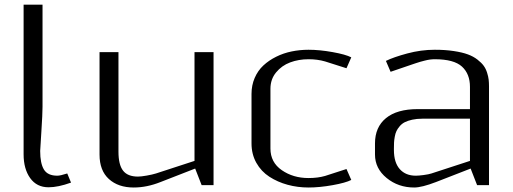

<svg xmlns="http://www.w3.org/2000/svg" viewBox="-20 -812 2248 842"><path d="M83.5 -791.5H166.5V-343.8Q166.5 -312.5 161.4 -234.4Q156.2 -156.2 156.2 -149.9Q156.2 -95.7 172.6 -68.6Q189 -41.5 231.4 -41.5Q244.6 -41.5 274.9 -51.3L291.5 -11.2Q234.9 9.3 192.9 9.3Q141.1 9.3 112.3 -31Q83.5 -71.3 83.5 -135.3Z M499.5 -147Q499.5 -89.4 519.8 -63.5Q540 -37.6 585 -37.6Q598.6 -37.6 623.5 -42Q648.4 -46.4 664.1 -51.3L833 -106.4V-583.5H916.5V0H864.3L835.9 -72.8L684.1 -13.7Q624 10.3 566.4 10.3Q498.5 10.3 457.5 -26.9Q416.5 -64 416.5 -134.3V-583.5H499.5Z M1333 10.3Q1285.2 10.3 1241.2 -1.7Q1197.3 -13.7 1161.4 -36.9Q1125.5 -60.1 1104.2 -97.9Q1083 -135.7 1083 -183.1V-399.9Q1083 -438 1096.9 -470.2Q1110.8 -502.4 1135 -524.9Q1159.2 -547.4 1191.2 -563.2Q1223.1 -579.1 1259 -586.4Q1294.9 -593.8 1333 -593.8Q1381.3 -593.8 1438.7 -583.5Q1496.1 -573.2 1520.5 -560.5L1499.5 -512.7L1405.8 -542.5Q1372.6 -552.2 1333 -552.2Q1289.6 -552.2 1252.4 -538.3Q1215.3 -524.4 1190.7 -494.4Q1166 -464.4 1166 -422.9V-160.6Q1166 -100.1 1215.8 -65.7Q1265.6 -31.2 1333 -31.2Q1374 -31.2 1405.8 -40.5L1499.5 -70.8L1520.5 -22.9Q1496.1 -10.3 1438.7 0Q1381.3 10.3 1333 10.3Z M2124.5 0H2072.3L2043.9 -72.8L1892.1 -13.7Q1829.6 10.3 1796.4 10.3Q1726.6 10.3 1675.5 -31.5Q1624.5 -73.2 1624.5 -134.3V-183.1Q1624.5 -254.4 1672.6 -293.9Q1720.7 -333.5 1812 -333.5H2041V-431.2Q2041 -487.8 2005.9 -520Q1970.7 -552.2 1886.7 -552.2Q1876.5 -552.2 1865.5 -550.8Q1854.5 -549.3 1842.3 -546.1Q1830.1 -543 1823 -541Q1815.9 -539.1 1803.7 -534.9Q1791.5 -530.8 1790 -530.3L1692.9 -497.1L1672.4 -544.9Q1706.1 -561.5 1766.1 -577.6Q1826.2 -593.8 1886.7 -593.8Q1933.1 -593.8 1970.2 -588.1Q2007.3 -582.5 2031.7 -573.5Q2056.2 -564.5 2074 -550.5Q2091.8 -536.6 2101.3 -523.4Q2110.8 -510.3 2116.2 -492.9Q2121.6 -475.6 2123 -462.6Q2124.5 -449.7 2124.5 -433.1ZM2041 -291.5H1832.5Q1807.6 -291.5 1787.8 -287.1Q1768.1 -282.7 1755.1 -276.1Q1742.2 -269.5 1732.9 -258.5Q1723.6 -247.6 1718.8 -237.5Q1713.9 -227.5 1711.2 -212.4Q1708.5 -197.3 1708 -186.8Q1707.5 -176.3 1707.5 -160.6V-154.3Q1707.5 -99.1 1733.2 -70.3Q1758.8 -41.5 1803.7 -41.5Q1815.4 -41.5 1837.9 -44.4Q1860.4 -47.4 1872.1 -51.3L2041 -106.4Z"/></svg>

Font: Resagnicto
Style: Regular
Weight: 500
Version: Version 0.9991